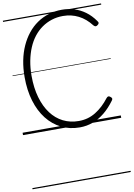

<svg xmlns="http://www.w3.org/2000/svg" viewBox="-141 -1059 1115 1602"><g transform="rotate(-10 416.0 -257.5)"><path d="M479 19Q393 19 323 -16Q253 -51 202.5 -115.5Q152 -180 124.5 -271Q97 -362 97 -474Q97 -548 110 -613.5Q123 -679 148 -734.5Q173 -790 208.5 -834.5Q244 -879 289 -910Q334 -941 387 -957.5Q440 -974 500 -974Q554 -974 603.5 -959Q653 -944 697 -912Q741 -880 776 -830Q785 -819 783.5 -811Q782 -803 772 -796Q762 -788 754 -789Q746 -790 737 -800Q691 -860 631 -890.5Q571 -921 500 -921Q449 -921 404 -906.5Q359 -892 320.5 -865Q282 -838 251.5 -799Q221 -760 200 -710Q179 -660 167.5 -601Q156 -542 156 -474Q156 -372 179.5 -290.5Q203 -209 245.5 -152Q288 -95 347.5 -65Q407 -35 479 -35Q520 -35 555.5 -45Q591 -55 623.5 -75Q656 -95 685 -122Q714 -149 740 -183Q749 -194 757 -194.5Q765 -195 774 -187Q785 -179 786 -171.5Q787 -164 779 -154Q738 -98 691 -59.5Q644 -21 591 -1Q538 19 479 19ZM0 449H832V459H0ZM0 -20H832V0H0ZM0 -505H832V-500H0ZM0 -969H832V-959H0Z"/></g></svg>

Font: Playwrite IT Trad Guides
Style: Regular
Weight: 400
Designer: Veronika Burian, José Scaglione
Foundry: TypeTogether
Version: Version 1.003